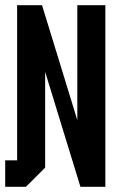

<svg xmlns="http://www.w3.org/2000/svg" viewBox="-28 -720 464 740"><path d="M-8 0V-102H38V-700H134L270 -257V-700H378V0H282L146 -443V-74L72 0Z"/></svg>

Font: Tektur Condensed Medium
Style: Regular
Weight: 500
Width: 3
Designer: Adam Jagosz
Foundry: Adam Jagosz
Version: Version 1.005;gftools[0.9.30]